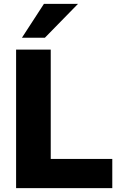

<svg xmlns="http://www.w3.org/2000/svg" viewBox="-20 -976 628 996"><path d="M63.5 -718.8H243.2V-151.4H562.5V0H63.5ZM208 -956.1H384.8L212.9 -780.3H93.8Z"/></svg>

Font: Min Sans Black
Style: Regular
Weight: 900
Designer: Jinseong-Kim, NotoSansCJK, Nunito
Foundry: Jinseong-Kim
Version: Version 1.000